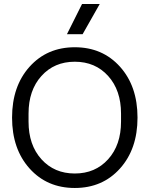

<svg xmlns="http://www.w3.org/2000/svg" viewBox="-20 -925 744 955"><path d="M577 -87Q490 10 352 10Q214 10 127 -87Q40 -184 40 -340Q40 -496 127 -593Q214 -690 352 -690Q490 -690 577 -593Q664 -496 664 -340Q664 -184 577 -87ZM122 -320Q122 -204 186 -133Q250 -62 352 -62Q454 -62 518 -133Q582 -204 582 -320V-360Q582 -476 518 -547Q454 -618 352 -618Q250 -618 186 -547Q122 -476 122 -360ZM313 -755 388 -905H476L391 -755Z"/></svg>

Font: TASA Orbiter Display
Style: Regular
Weight: 400
Designer: Weizhong Zhang
Version: Version 1.000;Glyphs 3.1.2 (3151)